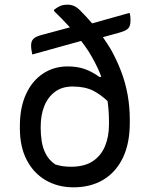

<svg xmlns="http://www.w3.org/2000/svg" viewBox="-20 -790 640 821"><path d="M534 -735Q537 -727 537.5 -718Q538 -709 538 -701Q538 -687 534 -677.5Q530 -668 519 -661.5Q508 -655 485 -649L420 -631Q438 -605 454 -579Q479 -534 497.5 -486Q516 -438 525.5 -386Q535 -334 535 -278V-264Q535 -177 505.5 -115.5Q476 -54 422 -21.5Q368 11 294 11Q228 11 176 -19Q124 -49 94.5 -105.5Q65 -162 65 -241V-251Q65 -330 91 -387Q117 -444 163.5 -475Q210 -506 269 -506Q311 -506 343 -494.5Q375 -483 405 -461H413Q410 -470 407 -478Q387 -525 359 -570Q344 -593 327 -615L118 -557Q116 -567 114.5 -576.5Q113 -586 113 -596Q113 -613 122 -623Q131 -633 156 -640L279 -673Q247 -708 211 -743V-748Q222 -757 235.5 -763.5Q249 -770 269 -770Q285 -770 298.5 -763.5Q312 -757 326 -742Q351 -717 374 -690ZM440 -358Q407 -388 377 -403Q342 -420 290 -420Q245 -420 214.5 -397Q184 -374 169 -335.5Q154 -297 154 -248V-241Q154 -214 158.5 -185Q163 -156 176.5 -130.5Q190 -105 216 -87Q231 -82 247.5 -79.5Q264 -77 283 -77Q341 -77 376.5 -100.5Q412 -124 429 -165Q446 -206 446 -257V-269Q446 -315 440 -358Z"/></svg>

Font: Code D Ace
Style: Regular
Weight: 400
Version: Version 1.085; ttfautohint (v1.8.4.7-5d5b);Nerd Fonts 3.0.2